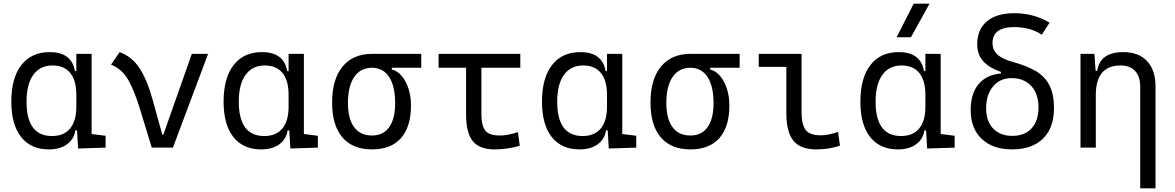

<svg xmlns="http://www.w3.org/2000/svg" viewBox="-20 -815 6485 1060"><path d="M249.5 9.8Q150.9 9.8 96.7 -58.3Q42.5 -126.5 42.5 -253.9Q42.5 -384.3 97.9 -455.8Q153.3 -527.3 253.9 -527.3Q316.4 -527.3 351.1 -500.2Q385.7 -473.1 393.6 -422.4H401.4V-517.6H485.8V-75.2L563 -65.4V0L411.1 4.9L405.3 -95.2H396Q389.2 -47.4 350.6 -18.8Q312 9.8 249.5 9.8ZM401.4 -225.1V-292.5Q401.4 -370.6 367.7 -412.1Q334 -453.6 270 -453.6Q201.2 -453.6 163.8 -401.6Q126.5 -349.6 126.5 -253.9Q126.5 -64 267.1 -64Q332.5 -64 366.9 -105.5Q401.4 -147 401.4 -225.1Z M817.9 0 753.4 -210.9Q723.6 -310.1 688.5 -372.6Q653.3 -435.1 592.8 -458L640.6 -527.3Q709.5 -502 751 -437.5Q792.5 -373 820.8 -271L876 -71.8H881.8L1039.1 -517.6H1128.9L934.6 0Z M1421.4 9.8Q1322.8 9.8 1268.6 -58.3Q1214.4 -126.5 1214.4 -253.9Q1214.4 -384.3 1269.8 -455.8Q1325.2 -527.3 1425.8 -527.3Q1488.3 -527.3 1522.9 -500.2Q1557.6 -473.1 1565.4 -422.4H1573.2V-517.6H1657.7V-75.2L1734.9 -65.4V0L1583 4.9L1577.1 -95.2H1567.9Q1561 -47.4 1522.5 -18.8Q1483.9 9.8 1421.4 9.8ZM1573.2 -225.1V-292.5Q1573.2 -370.6 1539.6 -412.1Q1505.9 -453.6 1441.9 -453.6Q1373 -453.6 1335.7 -401.6Q1298.3 -349.6 1298.3 -253.9Q1298.3 -64 1439 -64Q1504.4 -64 1538.8 -105.5Q1573.2 -147 1573.2 -225.1Z M2033.7 9.8Q1926.8 9.8 1870.1 -56.9Q1813.5 -123.5 1813.5 -249Q1813.5 -377.4 1871.3 -447.5Q1929.2 -517.6 2033.7 -517.6H2305.7V-440.9H2143.1V-431.2Q2173.3 -424.3 2197.3 -396.2Q2221.2 -368.2 2235.1 -325.7Q2249 -283.2 2249 -232.9Q2249 -115.2 2193.8 -52.7Q2138.7 9.8 2033.7 9.8ZM2033.7 -66.9Q2095.7 -66.9 2128.7 -113Q2161.6 -159.2 2161.6 -245.6Q2161.6 -339.4 2128.2 -390.1Q2094.7 -440.9 2033.7 -440.9Q1970.2 -440.9 1935.5 -390.1Q1900.9 -339.4 1900.9 -245.6Q1900.9 -159.2 1935.1 -113Q1969.2 -66.9 2033.7 -66.9Z M2710.4 9.8Q2627.4 9.8 2590.3 -35.6Q2553.2 -81.1 2553.2 -181.2V-440.9H2401.4V-517.6H2852.5V-440.9H2637.7V-184.1Q2637.7 -122.6 2658.7 -94.7Q2679.7 -66.9 2741.2 -66.9Q2780.3 -66.9 2839.4 -85.4L2849.6 -10.3Q2781.7 9.8 2710.4 9.8Z M3179.2 9.8Q3080.6 9.8 3026.4 -58.3Q2972.2 -126.5 2972.2 -253.9Q2972.2 -384.3 3027.6 -455.8Q3083 -527.3 3183.6 -527.3Q3246.1 -527.3 3280.8 -500.2Q3315.4 -473.1 3323.2 -422.4H3331.1V-517.6H3415.5V-75.2L3492.7 -65.4V0L3340.8 4.9L3335 -95.2H3325.7Q3318.8 -47.4 3280.3 -18.8Q3241.7 9.8 3179.2 9.8ZM3331.1 -225.1V-292.5Q3331.1 -370.6 3297.4 -412.1Q3263.7 -453.6 3199.7 -453.6Q3130.9 -453.6 3093.5 -401.6Q3056.2 -349.6 3056.2 -253.9Q3056.2 -64 3196.8 -64Q3262.2 -64 3296.6 -105.5Q3331.1 -147 3331.1 -225.1Z M3791.5 9.8Q3684.6 9.8 3627.9 -56.9Q3571.3 -123.5 3571.3 -249Q3571.3 -377.4 3629.2 -447.5Q3687 -517.6 3791.5 -517.6H4063.5V-440.9H3900.9V-431.2Q3931.2 -424.3 3955.1 -396.2Q3979 -368.2 3992.9 -325.7Q4006.8 -283.2 4006.8 -232.9Q4006.8 -115.2 3951.7 -52.7Q3896.5 9.8 3791.5 9.8ZM3791.5 -66.9Q3853.5 -66.9 3886.5 -113Q3919.4 -159.2 3919.4 -245.6Q3919.4 -339.4 3886 -390.1Q3852.5 -440.9 3791.5 -440.9Q3728 -440.9 3693.4 -390.1Q3658.7 -339.4 3658.7 -245.6Q3658.7 -159.2 3692.9 -113Q3727.1 -66.9 3791.5 -66.9Z M4485.8 9.8Q4399.4 9.8 4360.4 -38.1Q4321.3 -85.9 4321.3 -190.4V-445.8H4168.9V-517.6H4405.3V-195.3Q4405.3 -128.9 4427.5 -98.4Q4449.7 -67.9 4512.2 -67.9Q4549.8 -67.9 4606.9 -86.4L4617.2 -10.7Q4583.5 0 4552.5 4.9Q4521.5 9.8 4485.8 9.8Z M4937 9.8Q4838.4 9.8 4784.2 -58.3Q4730 -126.5 4730 -253.9Q4730 -384.3 4785.4 -455.8Q4840.8 -527.3 4941.4 -527.3Q5003.9 -527.3 5038.6 -500.2Q5073.2 -473.1 5081.1 -422.4H5088.9V-517.6H5173.3V-75.2L5250.5 -65.4V0L5098.6 4.9L5092.8 -95.2H5083.5Q5076.7 -47.4 5038.1 -18.8Q4999.5 9.8 4937 9.8ZM5088.9 -225.1V-292.5Q5088.9 -370.6 5055.2 -412.1Q5021.5 -453.6 4957.5 -453.6Q4888.7 -453.6 4851.3 -401.6Q4814 -349.6 4814 -253.9Q4814 -64 4954.6 -64Q5020 -64 5054.4 -105.5Q5088.9 -147 5088.9 -225.1ZM4930.2 -609.4 5024.4 -794.9H5111.8L5009.3 -609.4Z M5567.9 9.8Q5461.4 9.8 5400.1 -48.1Q5338.9 -106 5338.9 -206.5Q5338.9 -298.3 5382.6 -350.6Q5426.3 -402.8 5505.9 -409.2V-418Q5438.5 -441.9 5406.7 -478.8Q5375 -515.6 5375 -570.3Q5375 -652.3 5428.7 -697.3Q5482.4 -742.2 5579.6 -742.2Q5686.5 -742.2 5774.4 -689.9L5731.9 -623.5Q5667 -665.5 5579.6 -665.5Q5459.5 -665.5 5459.5 -576.7Q5459.5 -539.6 5486.3 -514.2Q5513.2 -488.8 5574.2 -472.2Q5646 -452.6 5696 -424.1Q5746.1 -395.5 5772.5 -346.7Q5798.8 -297.9 5798.8 -216.3Q5798.8 -108.9 5738 -49.6Q5677.2 9.8 5567.9 9.8ZM5568.8 -64.9Q5637.2 -64.9 5675.3 -106.4Q5713.4 -147.9 5713.4 -222.7Q5713.4 -296.9 5673.3 -340.3Q5633.3 -383.8 5564.5 -383.8Q5501 -383.8 5462.6 -337.9Q5424.3 -292 5424.3 -216.3Q5424.3 -146 5462.9 -105.5Q5501.5 -64.9 5568.8 -64.9Z M6274.9 224.6V-337.4Q6274.9 -393.1 6246.6 -423.3Q6218.3 -453.6 6167 -453.6Q6029.8 -453.6 6029.8 -291.5V0H5945.3V-517.6H6022L6028.8 -423.8H6037.6Q6052.7 -527.3 6181.6 -527.3Q6266.6 -527.3 6313 -477.5Q6359.4 -427.7 6359.4 -336.9V224.6Z"/></svg>

Font: Cascadia Code NF SemiLight
Style: Regular
Weight: 350
Monospace: yes
Designer: Aaron Bell
Foundry: Saja Typeworks
Version: Version 2404.023; ttfautohint (v1.8.4)